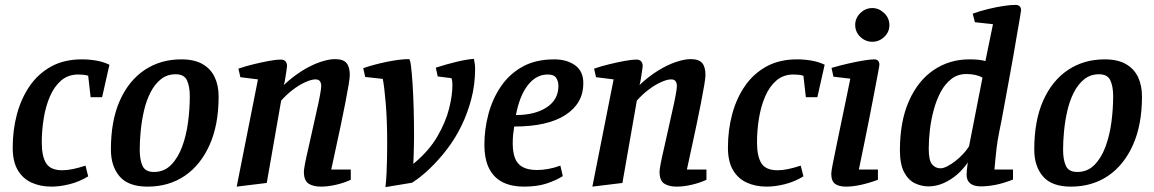

<svg xmlns="http://www.w3.org/2000/svg" viewBox="-20 -754 4724 786"><path d="M191 10Q145 10 109 -6.5Q73 -23 52.5 -58Q32 -93 32 -150Q32 -222 49.5 -287Q67 -352 102 -402.5Q137 -453 190 -482Q243 -511 315 -511Q345 -511 374 -506Q403 -501 428 -489L398 -356H351L341 -444Q331 -447 320.5 -448Q310 -449 300 -449Q259 -449 230.5 -424.5Q202 -400 184.5 -359.5Q167 -319 159 -269.5Q151 -220 151 -171Q151 -114 169 -85.5Q187 -57 235 -57Q255 -57 279 -62Q303 -67 330 -76L341 -32Q305 -10 265 0Q225 10 191 10Z M584 10Q506 10 470 -31.5Q434 -73 434 -142Q434 -260 470.5 -342Q507 -424 572 -467.5Q637 -511 722 -511Q776 -511 809.5 -491.5Q843 -472 859 -438Q875 -404 875 -359Q875 -243 838 -160.5Q801 -78 736 -34Q671 10 584 10ZM610 -50Q652 -50 680.5 -79Q709 -108 726 -154.5Q743 -201 750 -255Q757 -309 757 -360Q757 -400 745.5 -425Q734 -450 699 -450Q664 -450 638.5 -429.5Q613 -409 596 -375.5Q579 -342 569.5 -301Q560 -260 556 -218Q552 -176 552 -141Q552 -100 563.5 -75Q575 -50 610 -50Z M949 10 1036 -429 964 -438 956 -473Q985 -483 1018 -491Q1051 -499 1080.5 -504.5Q1110 -510 1130 -510Q1143 -510 1149 -502.5Q1155 -495 1155 -484Q1155 -479 1152.5 -463.5Q1150 -448 1147.5 -431.5Q1145 -415 1142 -406Q1178 -440 1216.5 -464Q1255 -488 1290.5 -500Q1326 -512 1351 -512Q1385 -512 1398.5 -496Q1412 -480 1412 -447Q1412 -436 1407 -405.5Q1402 -375 1393.5 -332Q1385 -289 1375 -241Q1365 -193 1354.5 -145.5Q1344 -98 1336 -60H1416V-18Q1388 -5 1355 2.5Q1322 10 1294 10Q1262 10 1243 -2.5Q1224 -15 1224 -51Q1224 -60 1229 -86Q1234 -112 1242.5 -148Q1251 -184 1259.5 -224Q1268 -264 1276.5 -300.5Q1285 -337 1290 -364.5Q1295 -392 1295 -402Q1295 -413 1290 -421Q1285 -429 1271 -429Q1255 -429 1229.5 -417.5Q1204 -406 1178 -386Q1152 -366 1131 -342L1072 -5Z M1558 12Q1561 -15 1562.5 -46.5Q1564 -78 1564.5 -110.5Q1565 -143 1565 -169Q1565 -263 1559 -332.5Q1553 -402 1547 -431L1475 -439L1467 -475Q1514 -491 1566.5 -501.5Q1619 -512 1654 -512Q1659 -512 1662.5 -484Q1666 -456 1669 -410Q1672 -364 1673.5 -309Q1675 -254 1675 -200Q1675 -182 1674.5 -161Q1674 -140 1673.5 -119.5Q1673 -99 1672 -83Q1736 -136 1770.5 -195.5Q1805 -255 1818.5 -309.5Q1832 -364 1832 -403Q1832 -415 1831 -422Q1830 -429 1828 -434L1772 -441L1764 -477Q1811 -492 1851 -501.5Q1891 -511 1920 -513Q1922 -504 1923.5 -493.5Q1925 -483 1925 -473Q1925 -408 1909.5 -349Q1894 -290 1868.5 -238Q1843 -186 1809.5 -142.5Q1776 -99 1739.5 -64Q1703 -29 1667 -6Z M2124 10Q2075 10 2039 -7.5Q2003 -25 1983 -63Q1963 -101 1963 -163Q1963 -225 1979.5 -287Q1996 -349 2030.5 -400Q2065 -451 2119 -481Q2173 -511 2249 -511Q2300 -511 2334 -487Q2368 -463 2368 -413Q2368 -331 2295 -283.5Q2222 -236 2085 -236Q2082 -217 2080.5 -201.5Q2079 -186 2079 -167Q2079 -130 2088.5 -106Q2098 -82 2120 -70Q2142 -58 2179 -58Q2200 -58 2225 -62.5Q2250 -67 2274 -76L2284 -33Q2257 -16 2218.5 -3Q2180 10 2124 10ZM2092 -283Q2170 -283 2218 -314.5Q2266 -346 2266 -402Q2266 -421 2257 -435Q2248 -449 2222 -449Q2175 -449 2141 -405.5Q2107 -362 2092 -283Z M2405 10 2492 -429 2420 -438 2412 -473Q2441 -483 2474 -491Q2507 -499 2536.5 -504.5Q2566 -510 2586 -510Q2599 -510 2605 -502.5Q2611 -495 2611 -484Q2611 -479 2608.5 -463.5Q2606 -448 2603.5 -431.5Q2601 -415 2598 -406Q2634 -440 2672.5 -464Q2711 -488 2746.5 -500Q2782 -512 2807 -512Q2841 -512 2854.5 -496Q2868 -480 2868 -447Q2868 -436 2863 -405.5Q2858 -375 2849.5 -332Q2841 -289 2831 -241Q2821 -193 2810.5 -145.5Q2800 -98 2792 -60H2872V-18Q2844 -5 2811 2.5Q2778 10 2750 10Q2718 10 2699 -2.5Q2680 -15 2680 -51Q2680 -60 2685 -86Q2690 -112 2698.5 -148Q2707 -184 2715.5 -224Q2724 -264 2732.5 -300.5Q2741 -337 2746 -364.5Q2751 -392 2751 -402Q2751 -413 2746 -421Q2741 -429 2727 -429Q2711 -429 2685.5 -417.5Q2660 -406 2634 -386Q2608 -366 2587 -342L2528 -5Z M3119 10Q3073 10 3037 -6.5Q3001 -23 2980.5 -58Q2960 -93 2960 -150Q2960 -222 2977.5 -287Q2995 -352 3030 -402.5Q3065 -453 3118 -482Q3171 -511 3243 -511Q3273 -511 3302 -506Q3331 -501 3356 -489L3326 -356H3279L3269 -444Q3259 -447 3248.5 -448Q3238 -449 3228 -449Q3187 -449 3158.5 -424.5Q3130 -400 3112.5 -359.5Q3095 -319 3087 -269.5Q3079 -220 3079 -171Q3079 -114 3097 -85.5Q3115 -57 3163 -57Q3183 -57 3207 -62Q3231 -67 3258 -76L3269 -32Q3233 -10 3193 0Q3153 10 3119 10Z M3444 10Q3414 10 3398.5 -1.5Q3383 -13 3383 -43Q3383 -51 3388.5 -80Q3394 -109 3403 -151.5Q3412 -194 3422 -243.5Q3432 -293 3442.5 -342Q3453 -391 3461 -432L3392 -440L3384 -476Q3418 -486 3453 -494Q3488 -502 3516.5 -506.5Q3545 -511 3559 -511Q3569 -511 3574.5 -505.5Q3580 -500 3580 -489Q3580 -485 3574 -453.5Q3568 -422 3559 -374.5Q3550 -327 3539 -271Q3528 -215 3516.5 -159.5Q3505 -104 3496 -60H3574V-18Q3536 -4 3503 3Q3470 10 3444 10ZM3551 -583Q3523 -583 3502 -603Q3481 -623 3481 -652Q3481 -680 3502 -700.5Q3523 -721 3551 -721Q3578 -721 3599.5 -700.5Q3621 -680 3621 -651Q3621 -623 3600 -603Q3579 -583 3551 -583Z M3781 9Q3752 9 3725 -4Q3698 -17 3681 -49.5Q3664 -82 3664 -139Q3664 -257 3701 -340.5Q3738 -424 3802.5 -467.5Q3867 -511 3948 -511Q3968 -511 3984 -509.5Q4000 -508 4014 -504L4045 -655L3971 -663L3962 -698Q3992 -709 4025 -717Q4058 -725 4087.5 -729.5Q4117 -734 4137 -734Q4149 -734 4154.5 -728Q4160 -722 4160 -712Q4160 -708 4155.5 -682.5Q4151 -657 4144 -616.5Q4137 -576 4128.5 -526Q4120 -476 4109.5 -421Q4099 -366 4089.5 -312.5Q4080 -259 4070 -211Q4063 -176 4059.5 -145.5Q4056 -115 4054 -93Q4052 -71 4051 -60H4127V-19Q4086 -3 4054 3Q4022 9 3996 9Q3967 9 3952 -3Q3937 -15 3937 -39Q3937 -45 3938 -57Q3939 -69 3940.5 -79Q3942 -89 3942 -89Q3923 -61 3897.5 -39Q3872 -17 3842 -4Q3812 9 3781 9ZM3830 -65Q3842 -65 3858.5 -73.5Q3875 -82 3891.5 -95Q3908 -108 3923 -124Q3938 -140 3947 -155L4002 -436Q3991 -443 3973.5 -447Q3956 -451 3936 -451Q3901 -451 3875 -431Q3849 -411 3831.5 -378.5Q3814 -346 3803 -306Q3792 -266 3787 -224.5Q3782 -183 3782 -145Q3782 -98 3795.5 -81.5Q3809 -65 3830 -65Z M4364 10Q4286 10 4250 -31.5Q4214 -73 4214 -142Q4214 -260 4250.5 -342Q4287 -424 4352 -467.5Q4417 -511 4502 -511Q4556 -511 4589.5 -491.5Q4623 -472 4639 -438Q4655 -404 4655 -359Q4655 -243 4618 -160.5Q4581 -78 4516 -34Q4451 10 4364 10ZM4390 -50Q4432 -50 4460.5 -79Q4489 -108 4506 -154.5Q4523 -201 4530 -255Q4537 -309 4537 -360Q4537 -400 4525.5 -425Q4514 -450 4479 -450Q4444 -450 4418.5 -429.5Q4393 -409 4376 -375.5Q4359 -342 4349.5 -301Q4340 -260 4336 -218Q4332 -176 4332 -141Q4332 -100 4343.5 -75Q4355 -50 4390 -50Z"/></svg>

Font: Manuale SemiBold
Style: Italic
Weight: 600
Italic angle: -11°
Designer: Eduardo Tunni / Pablo Cosgaya
Foundry: Eduardo Tunni / Pablo Cosgaya
Version: Version 1.002